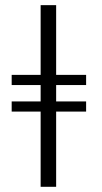

<svg xmlns="http://www.w3.org/2000/svg" viewBox="-20 -718 393 738"><path d="M311 -328.1V-289.1H195.8V0H136.2V-289.1H24.9V-328.1H136.2V-391.1H24.9V-430.2H136.2V-698.2H195.8V-430.2H311V-391.1H195.8V-328.1Z"/></svg>

Font: Linux Libertine G
Style: Bold
Weight: 700
Designer: Philipp H. Poll
Foundry: Philipp H. Poll
Version: Version 5.0.3